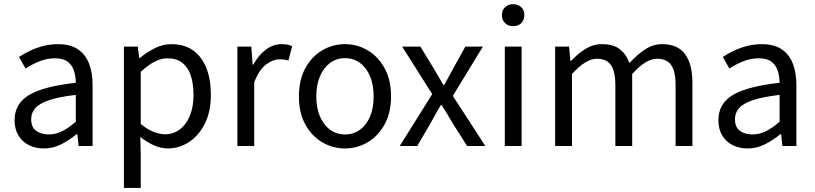

<svg xmlns="http://www.w3.org/2000/svg" viewBox="-20 -714 3986 939"><path d="M194.3 12Q153.6 12 121.2 -4.3Q88.8 -20.5 70.1 -51.5Q51.4 -82.4 51.4 -126.2Q51.4 -208 123.4 -250.2Q195.4 -292.3 350.7 -309Q350.5 -339.5 342 -367Q333.5 -394.6 311.5 -411.7Q289.4 -428.9 249.9 -428.9Q208.1 -428.9 171.1 -413.4Q134 -397.9 104.9 -379L73 -435.4Q95.3 -450.4 125 -464.9Q154.7 -479.4 189.9 -488.7Q225.1 -498 264.1 -498Q323.2 -498 360.4 -473.3Q397.6 -448.6 415.2 -403.6Q432.8 -358.6 432.8 -297.7V0H364.5L358.1 -57.9H354.8Q319.7 -29.1 279.8 -8.5Q239.9 12 194.3 12ZM217.2 -56.5Q252.6 -56.5 284.1 -72.3Q315.6 -88.1 350.7 -118.9V-249.9Q269 -240.4 221.3 -224.5Q173.6 -208.6 153 -185.6Q132.5 -162.7 132.5 -131.5Q132.5 -91.2 157.3 -73.8Q182.1 -56.5 217.2 -56.5Z M586 205.1V-486.1H654L660.9 -430H663.6Q696.7 -457.9 736.6 -478Q776.6 -498.1 818.6 -498.1Q881.4 -498.1 924.3 -467.5Q967.1 -437 989.2 -381.3Q1011.3 -325.5 1011.3 -250.4Q1011.3 -167.6 981.7 -109Q952 -50.4 904.2 -19.2Q856.3 12 800.8 12Q767.9 12 733.7 -2.9Q699.5 -17.8 666.1 -44.3L668.3 40.5V205.1ZM786.6 -57.2Q826.8 -57.2 858.4 -80.3Q889.9 -103.3 908.1 -146.5Q926.4 -189.7 926.4 -249.7Q926.4 -303.3 913.3 -343.7Q900.2 -384 872.1 -406.5Q844 -428.9 798.2 -428.9Q767.8 -428.9 736 -412.3Q704.2 -395.8 668.3 -362.5V-107.8Q701.6 -80.2 732.3 -68.7Q763 -57.2 786.6 -57.2Z M1141 0V-486.1H1209L1215.9 -397.6H1218.6Q1244.1 -444.1 1280.1 -471.1Q1316.1 -498.1 1356.9 -498.1Q1372.9 -498.1 1385.2 -495.9Q1397.5 -493.7 1408.7 -488.1L1390.6 -417.9Q1380.2 -420.9 1370.8 -422.4Q1361.3 -423.9 1346.2 -423.9Q1315.4 -423.9 1281.8 -399.1Q1248.2 -374.3 1223.3 -312.1V0Z M1667.2 12Q1607.6 12 1556.1 -18.1Q1504.7 -48.1 1473.3 -105Q1441.9 -161.9 1441.9 -242.4Q1441.9 -323.5 1473.3 -380.8Q1504.7 -438 1556.1 -468Q1607.6 -498.1 1667.2 -498.1Q1726.7 -498.1 1777.9 -468Q1829 -438 1860.7 -380.8Q1892.4 -323.5 1892.4 -242.4Q1892.4 -161.9 1860.7 -105Q1829 -48.1 1777.9 -18.1Q1726.7 12 1667.2 12ZM1667.2 -56.5Q1709 -56.5 1740.8 -79.7Q1772.6 -102.9 1790 -144.8Q1807.4 -186.7 1807.4 -242.4Q1807.4 -298.1 1790 -340.3Q1772.6 -382.6 1740.8 -406.1Q1709 -429.6 1667.2 -429.6Q1625.4 -429.6 1593.9 -406.1Q1562.4 -382.6 1544.6 -340.3Q1526.9 -298.1 1526.9 -242.4Q1526.9 -186.7 1544.6 -144.8Q1562.4 -102.9 1593.9 -79.7Q1625.4 -56.5 1667.2 -56.5Z M1935 0 2093.8 -253.7 1946.8 -486.1H2036L2101.1 -379.4Q2112.3 -359.7 2124.5 -339.3Q2136.8 -318.9 2148.6 -298.5H2152.6Q2164.1 -318.9 2174.9 -339.3Q2185.8 -359.7 2196.6 -379.4L2255.9 -486.1H2341.7L2194.6 -245.1L2353.5 0H2264.3L2192.7 -113Q2180.4 -135.2 2166.9 -157.2Q2153.3 -179.2 2139.8 -200.2H2135.8Q2123.4 -179.2 2111.2 -157.4Q2099.1 -135.6 2086.6 -113L2020.7 0Z M2448.9 0V-486H2531V0ZM2489.5 -586Q2465.8 -586 2450.3 -601Q2434.7 -616 2434.7 -640.4Q2434.7 -664.2 2450.3 -678.9Q2465.8 -693.6 2489.5 -693.6Q2513.8 -693.6 2529.1 -678.9Q2544.3 -664.2 2544.3 -640.4Q2544.3 -616 2529.1 -601Q2513.8 -586 2489.5 -586Z M2695 0V-486.1H2763L2769.9 -415.6H2772.6Q2804.5 -450.3 2842.5 -474.2Q2880.5 -498.1 2923.9 -498.1Q2980 -498.1 3011.6 -473.2Q3043.2 -448.2 3058.1 -405.5Q3096.1 -446.9 3135.2 -472.5Q3174.4 -498.1 3218.4 -498.1Q3293.9 -498.1 3330.1 -449.5Q3366.3 -401 3366.3 -308V0H3284.1V-297.4Q3284.1 -365.6 3262.3 -396.1Q3240.5 -426.7 3193.6 -426.7Q3165.4 -426.7 3135.5 -408.2Q3105.7 -389.7 3071.8 -352V0H2989.5V-297.4Q2989.5 -365.6 2967.7 -396.1Q2946 -426.7 2899.1 -426.7Q2844.3 -426.7 2777.3 -352V0Z M3636.3 12Q3595.6 12 3563.2 -4.3Q3530.8 -20.5 3512.1 -51.5Q3493.4 -82.4 3493.4 -126.2Q3493.4 -208 3565.4 -250.2Q3637.4 -292.3 3792.7 -309Q3792.5 -339.5 3784 -367Q3775.5 -394.6 3753.5 -411.7Q3731.4 -428.9 3691.9 -428.9Q3650.1 -428.9 3613.1 -413.4Q3576 -397.9 3546.9 -379L3515 -435.4Q3537.3 -450.4 3567 -464.9Q3596.7 -479.4 3631.9 -488.7Q3667.1 -498 3706.1 -498Q3765.2 -498 3802.4 -473.3Q3839.6 -448.6 3857.2 -403.6Q3874.8 -358.6 3874.8 -297.7V0H3806.5L3800.1 -57.9H3796.8Q3761.7 -29.1 3721.8 -8.5Q3681.9 12 3636.3 12ZM3659.2 -56.5Q3694.6 -56.5 3726.1 -72.3Q3757.6 -88.1 3792.7 -118.9V-249.9Q3711 -240.4 3663.3 -224.5Q3615.6 -208.6 3595 -185.6Q3574.5 -162.7 3574.5 -131.5Q3574.5 -91.2 3599.3 -73.8Q3624.1 -56.5 3659.2 -56.5Z"/></svg>

Font: Source Sans 3 Variable
Style: Regular
Weight: 200
Designer: Paul D. Hunt
Foundry: Adobe Systems Incorporated
Version: Version 3.026